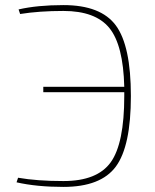

<svg xmlns="http://www.w3.org/2000/svg" viewBox="-20 -722 610 754"><path d="M59 -667 53 -685Q127 -702 229 -702Q376 -702 435 -622Q494 -542 494 -345Q494 -148 435 -68Q376 12 229 12Q124 12 45 -6L51 -24Q126 -11 229 -11Q362 -11 415 -85Q468 -159 468 -345V-360H150V-381H468Q464 -545 409.5 -612Q355 -679 229 -679Q134 -679 59 -667Z"/></svg>

Font: Exo 2.0 Thin
Style: Regular
Weight: 250
Designer: Natanael Gama
Version: Version 1.001;PS 001.001;hotconv 1.0.70;makeotf.lib2.5.58329